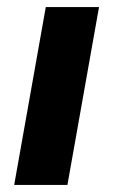

<svg xmlns="http://www.w3.org/2000/svg" viewBox="-20 -521 319 541"><path d="M20 0 109 -501H259L170 0Z"/></svg>

Font: DM Sans 17pt Black
Style: Italic
Weight: 900
Italic angle: -10°
Version: Version 4.004;gftools[0.9.30]